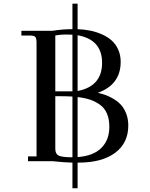

<svg xmlns="http://www.w3.org/2000/svg" viewBox="-20 -868 806 1034"><path d="M95.2 -676.8V-702.1H262.2Q316.4 -710.9 370.1 -710.9V-848.1H397.9V-710.9Q434.1 -709.5 466.6 -702.9Q499 -696.3 529.3 -682.9Q559.6 -669.4 581.5 -649.9Q603.5 -630.4 616.7 -600.8Q629.9 -571.3 629.9 -535.2Q629.9 -412.1 506.8 -368.2Q530.8 -362.8 551.8 -355Q572.8 -347.2 595.5 -333Q618.2 -318.8 634 -300.5Q649.9 -282.2 660.4 -254.2Q670.9 -226.1 670.9 -191.9Q670.9 -97.7 599.9 -44.9Q528.8 7.8 402.8 7.8H397.9V146H370.1V7.8Q325.2 6.8 262.2 0H130.9V-25.9H176.8V-637.2Q176.8 -662.1 169.9 -669.4Q163.1 -676.8 138.2 -676.8ZM277.8 -65.9Q277.8 -39.1 296.1 -30Q314.5 -21 370.1 -21V-348.1Q340.3 -350.1 277.8 -350.1ZM277.8 -376H370.1V-681.2Q357.9 -682.1 333 -682.1Q319.8 -682.1 305.9 -680.9Q292 -679.7 285.2 -678.2L277.8 -676.8ZM397.9 -22Q482.9 -28.3 525.9 -71.3Q568.8 -114.3 568.8 -185.1Q568.8 -226.1 556.2 -255.9Q543.5 -285.6 519 -303.5Q494.6 -321.3 465.6 -331.1Q436.5 -340.8 397.9 -345.2ZM397.9 -377.9Q529.8 -403.3 529.8 -529.8Q529.8 -654.8 397.9 -678.2Z"/></svg>

Font: Dihjauti S
Style: Bold
Weight: 700
Designer: T. Christopher White
Version: Version 3.0.0